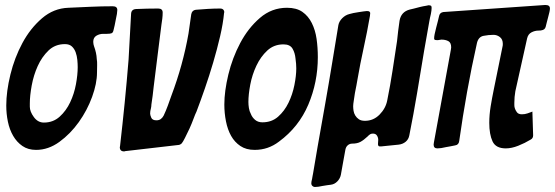

<svg xmlns="http://www.w3.org/2000/svg" viewBox="-20 -593 2214 766"><path d="M124 5Q92 5 69.5 -10.5Q47 -26 32.5 -51Q18 -76 11.5 -107.5Q5 -139 5 -172Q5 -228 21.5 -295.5Q38 -363 69.5 -421.5Q101 -480 147.5 -520Q194 -560 253 -562Q298 -564 342 -566Q386 -568 430 -568Q448 -568 448 -553Q448 -541 442 -515Q440 -503 437.5 -492Q435 -481 433 -473Q431 -463 425.5 -460.5Q420 -458 406 -458H392Q377 -458 364.5 -450.5Q352 -443 352 -426Q352 -421 353 -416.5Q354 -412 355 -409Q365 -382 366 -358Q368 -346 367.5 -333Q367 -320 367 -304Q367 -260 347.5 -206.5Q328 -153 294.5 -106Q261 -59 217 -27Q173 5 124 5ZM155 -104Q192 -104 218 -127.5Q244 -151 260 -185Q276 -219 283 -257Q290 -295 290 -325Q290 -338 288.5 -354Q287 -370 282 -384Q277 -398 267 -407.5Q257 -417 239 -417Q200 -417 173.5 -391.5Q147 -366 130.5 -329.5Q114 -293 106.5 -252Q99 -211 99 -181V-167Q99 -148 115 -126Q131 -104 155 -104Z M458 -6Q458 -7 458.5 -8Q459 -9 459 -11Q469 -98 477.5 -183.5Q486 -269 493 -356Q496 -402 498 -447Q500 -492 503 -538Q504 -556 523 -557Q545 -558 567 -558.5Q589 -559 611 -559Q629 -559 629 -543Q629 -531 627.5 -518.5Q626 -506 624 -494Q616 -432 608.5 -370.5Q601 -309 593 -246Q591 -229 589 -211Q587 -193 584 -176Q584 -172 583.5 -168.5Q583 -165 582 -160Q579 -150 579 -140Q579 -134 583.5 -123.5Q588 -113 604 -113Q615 -113 622 -118.5Q629 -124 633 -132Q642 -151 649.5 -171.5Q657 -192 664 -212Q710 -334 732 -459Q735 -479 737.5 -497.5Q740 -516 743 -536Q746 -552 761 -554Q785 -556 809.5 -557.5Q834 -559 859 -559Q873 -559 875 -545L874 -542Q870 -499 858 -447.5Q846 -396 830.5 -343.5Q815 -291 797.5 -240.5Q780 -190 764 -148Q759 -138 752 -119Q745 -100 736 -80Q726 -59 718 -43Q710 -27 705 -21Q701 -17 695 -15L479 10Q478 11 475 11Q458 11 458 -6Z M996 5Q962 5 939 -10.5Q916 -26 902 -51Q888 -76 881.5 -109Q875 -142 875 -176Q875 -229 891 -295.5Q907 -362 938.5 -421.5Q970 -481 1017 -521.5Q1064 -562 1125 -562Q1163 -562 1186.5 -545.5Q1210 -529 1224 -501Q1238 -473 1243 -438Q1248 -403 1248 -365Q1248 -265 1210 -175.5Q1172 -86 1093 -28Q1050 5 996 5ZM981 -138Q986 -125 997.5 -115Q1009 -105 1027 -105Q1064 -105 1089.5 -127.5Q1115 -150 1131 -183Q1147 -216 1154.5 -253.5Q1162 -291 1162 -320Q1162 -338 1159 -359Q1157 -382 1147 -399Q1137 -416 1111 -416Q1073 -416 1046.5 -391.5Q1020 -367 1003 -331Q986 -295 978.5 -255.5Q971 -216 971 -186Q971 -175 973 -162Q975 -149 981 -138Z M1236 153Q1231 153 1226.5 149Q1222 145 1222 138Q1222 132 1225 121Q1226 115 1227 109.5Q1228 104 1229 99L1247 -7Q1262 -92 1277 -176.5Q1292 -261 1306 -347L1330 -493Q1333 -508 1345.5 -520.5Q1358 -533 1374 -537Q1380 -539 1390 -541Q1400 -543 1410.5 -544.5Q1421 -546 1430.5 -547.5Q1440 -549 1444 -549Q1452 -549 1454.5 -546Q1457 -543 1457 -541Q1457 -539 1456.5 -536Q1456 -533 1456 -530Q1445 -466 1431 -402.5Q1417 -339 1406 -275Q1405 -267 1402 -252.5Q1399 -238 1396 -222Q1394 -207 1391.5 -192Q1389 -177 1389 -169Q1389 -161 1390.5 -151Q1392 -141 1397.5 -132Q1403 -123 1412 -117Q1421 -111 1436 -111Q1470 -111 1494.5 -136Q1519 -161 1525 -193Q1537 -252 1546 -311Q1555 -370 1564 -429Q1566 -449 1568.5 -469.5Q1571 -490 1574 -510Q1580 -546 1615 -555Q1619 -556 1630 -558.5Q1641 -561 1655 -565Q1662 -567 1668.5 -568Q1675 -569 1680 -570Q1683 -571 1685 -571Q1687 -571 1689 -572Q1695 -572 1698.5 -570.5Q1702 -569 1702 -562Q1702 -552 1699 -537Q1697 -529 1695.5 -522Q1694 -515 1693 -509L1672 -390Q1658 -305 1644 -221.5Q1630 -138 1613 -53Q1610 -37 1598.5 -27.5Q1587 -18 1571 -16Q1554 -14 1536.5 -12.5Q1519 -11 1502 -9Q1492 -8 1490 -11Q1488 -14 1488 -18Q1488 -23 1488.5 -27Q1489 -31 1489 -35Q1489 -44 1484 -52Q1479 -60 1468 -60Q1462 -60 1458 -58Q1454 -56 1452 -54Q1452 -54 1447 -49Q1431 -34 1418 -27Q1405 -20 1385 -20Q1375 -20 1367.5 -13.5Q1360 -7 1358 4Q1353 29 1349 53.5Q1345 78 1340 104Q1337 119 1326 130.5Q1315 142 1300 144Q1293 145 1284.5 146Q1276 147 1266 149Q1258 151 1250 152Q1242 153 1236 153Z M2104 -148 2107 -53Q2107 -41 2097 -36Q2074 -22 2047.5 -11.5Q2021 -1 1998 -1Q1958 -1 1945 -29Q1932 -57 1932 -103Q1932 -135 1937.5 -168.5Q1943 -202 1950 -236L1985 -408Q1986 -411 1986 -418Q1986 -436 1974.5 -445Q1963 -454 1949 -454Q1929 -454 1909 -450Q1889 -446 1883 -422Q1861 -324 1843.5 -226.5Q1826 -129 1812 -30Q1810 -15 1796 -13Q1788 -11 1778.5 -9.5Q1769 -8 1759 -6Q1739 -1 1725 -1Q1710 -1 1710 -16Q1710 -18 1710.5 -20Q1711 -22 1711 -24L1779 -396Q1779 -398 1779.5 -400Q1780 -402 1780 -404Q1780 -423 1768.5 -429Q1757 -435 1741 -435L1728 -433H1722Q1715 -433 1713.5 -435Q1712 -437 1712 -440Q1712 -452 1720 -482Q1724 -496 1727 -509Q1730 -522 1732 -530Q1735 -543 1749 -545L2153 -573H2157Q2174 -573 2174 -559Q2174 -554 2172 -545Q2170 -536 2167 -525Q2164 -514 2161.5 -504Q2159 -494 2157 -486Q2154 -474 2140 -472Q2137 -471 2129 -471Q2114 -471 2100.5 -464Q2087 -457 2083 -440L2036 -229Q2034 -218 2033 -206Q2032 -194 2032 -183Q2032 -180 2032 -173.5Q2032 -167 2034 -161Q2036 -154 2042 -145.5Q2048 -137 2062 -137Q2074 -137 2084 -140.5Q2094 -144 2102 -147Q2104 -148 2104 -148Z"/></svg>

Font: Bangerz
Style: Regular
Weight: 400
Designer: vernon adams
Foundry: Vernon Adams
Version: Version 2.10;February 7, 2025;FontCreator 13.0.0.2683 64-bit